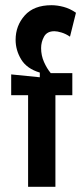

<svg xmlns="http://www.w3.org/2000/svg" viewBox="-20 -718 323 738"><path d="M88 0V-352H23V-432L133 -421V-439Q83 -454 61.5 -489.5Q40 -525 40 -565Q40 -619 75 -658.5Q110 -698 178 -698Q200 -698 224.5 -691.5Q249 -685 272 -669L249 -577Q233 -588 216.5 -593Q200 -598 189 -598Q161 -598 149.5 -577.5Q138 -557 138 -533Q138 -505 149 -480Q160 -455 175 -437H258V-352H193V0Z"/></svg>

Font: Bricolage Grotesque 12pt Condensed Medium
Style: Regular
Weight: 500
Width: 3
Designer: Mathieu Triay
Foundry: Atelier Triay
Version: Version 1.001; ttfautohint (v1.8.4.7-5d5b);gftools[0.9.33.de